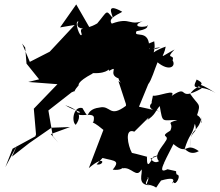

<svg xmlns="http://www.w3.org/2000/svg" viewBox="-20 -646 996 869"><path d="M244 0 219 -30 199 -146 304 -228C342 -246 295 -212 336 -260C337 -260 325 -274 399 -313C403 -366 403 -369 315 -362C347 -365 336 -373 299 -365C293 -343 262 -246 365 -301C290 -277 388 -311 401 -315C475 -312 473 -344 473 -325C523 -353 464 -309 517 -291C522 -318 501 -281 543 -261L516 -279L550 -175V-167C473 -110 483 -172 429 -159C355 -150 394 -88 353 -157C312 -167 302 -95 323 -81C365 -140 307 -158 275 -170C314 -145 364 -137 333 -136C328 -110 408 -143 405 -111C405 -68 376 -119 448 -58L382 115C459 48 454 106 417 98C459 57 501 -10 533 16C507 -16 433 -7 422 62C485 85 532 72 490 122C561 130 534 78 535 116C575 107 598 164 620 121C629 136 593 195 666 193C602 193 685 149 627 153C714 174 722 113 648 163C678 102 615 147 672 172C640 133 667 134 643 189C709 196 669 224 709 171C811 142 735 204 766 178C773 199 804 145 780 144C769 123 797 134 738 120C693 142 716 102 765 6C832 62 816 -7 880 38C829 67 808 6 814 33C840 -50 847 -23 862 -86C880 -32 833 -63 842 22C835 -70 878 -40 893 -117C881 -61 908 -105 872 -125C891 -181 878 -166 841 -221C864 -261 925 -259 870 -286C842 -227 880 -271 956 -225C866 -283 865 -263 893 -246C776 -181 842 -269 757 -212C780 -247 696 -208 672 -213C669 -188 650 -156 703 -185C676 -202 618 -150 705 -142L609 -163L651 -265C666 -284 679 -330 693 -364C747 -320 778 -346 761 -373C773 -403 724 -375 770 -422C689 -378 722 -384 730 -435C643 -405 689 -387 678 -459C609 -434 621 -418 706 -432C660 -409 672 -456 655 -423C661 -522 580 -470 598 -505C686 -519 623 -545 650 -529C612 -517 567 -531 641 -556C560 -523 576 -572 486 -539C463 -565 528 -586 533 -593C454 -637 490 -579 491 -563C458 -604 469 -598 420 -540C359 -504 337 -532 350 -490C343 -469 314 -553 335 -549C321 -526 339 -509 386 -520L325 -626L252 -522L318 -533L205 -412L115 -366L80 -449L94 -431L100 -358L157 -287L108 -275L240 -265L133 -154L143 -38L140 -29L37 27L4 111L58 10L34 63L112 2L213 -68L297 -71L210 -39ZM650 -115C661 -209 664 -104 641 -99C685 -126 683 -145 703 -166C717 -86 711 -103 783 -103C725 -85 769 -95 751 -55C696 -22 754 -38 728 -5C721 11 652 77 723 94C715 45 697 118 661 72C760 36 751 37 673 64C646 121 645 92 645 63C664 69 594 49 577 46C559 14 542 -69 588 -50L685 -146L611 -160Z"/></svg>

Font: Hussar Lance
Style: Italic
Weight: 700
Foundry: Cannot Into Space Fonts, PlusOne Fonts
Version: Version 2.27